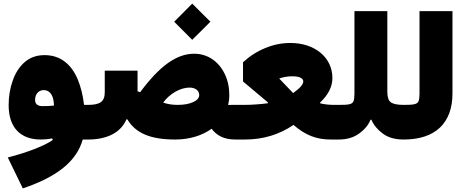

<svg xmlns="http://www.w3.org/2000/svg" viewBox="-20 -779 2598 1072"><path d="M274.9 2C233.4 33.7 124 75.2 23.4 100.1L107.4 272.9C296.9 209 407.2 123 441.9 0H468.8V-193.4H449.2C442.9 -247.1 431.2 -294.9 413.6 -336.9C377.9 -420.4 317.4 -471.2 229 -471.2C184.1 -471.2 147 -458 117.2 -431.6C87.4 -405.3 65.4 -370.6 50.8 -328.1C35.6 -285.6 28.3 -239.7 28.3 -191.4C28.3 -69.8 91.8 0 207.5 0C226.6 0 250.5 -2 270.5 -6.3ZM281.2 -189.5C259.8 -187 237.8 -186.5 217.8 -186.5C189.9 -186.5 175.8 -198.2 175.8 -221.7C175.8 -251.5 194.3 -275.9 223.6 -275.9C263.2 -275.9 280.8 -238.8 281.2 -189.5Z M564.9 -264.2C564.9 -211.4 539.1 -193.4 470.7 -193.4H468.8C451.2 -193.4 443.8 -165.5 443.8 -97.2C443.8 -27.3 451.2 0 468.8 0H470.7C578.6 0 654.3 -38.6 686 -112.8H690.9C737.3 -35.2 820.3 0 958.5 0C1039.1 0 1108.9 -22.5 1161.6 -60.1C1190.9 -21 1232.4 0 1293.5 0H1293.9V-193.4H1274.4C1268.1 -193.4 1261.2 -193.4 1253.9 -192.9C1257.8 -210.4 1260.3 -228 1260.3 -246.1C1260.3 -290.5 1252 -330.6 1234.9 -365.7C1201.2 -436 1139.6 -479 1064 -479C965.8 -479 871.1 -410.6 762.2 -263.7C758.3 -265.6 753.4 -268.6 748 -269V-384.3H564.9ZM1053.2 -556.6 1154.8 -657.7 1053.2 -758.8 952.6 -657.7ZM1038.6 -290C1070.3 -290 1092.3 -273.4 1092.3 -248.5C1092.3 -232.4 1081.1 -219.2 1058.6 -209C1036.1 -198.7 1007.3 -193.4 971.7 -193.4C941.4 -193.4 914.6 -197.8 891.1 -206.1C909.2 -231 932.1 -251.5 959.5 -267.1C986.8 -282.2 1013.2 -290 1038.6 -290Z M1601.1 -539.1C1553.7 -539.1 1507.3 -529.8 1460.9 -510.7C1414.6 -491.7 1373.5 -465.3 1336.9 -431.2V-324.2L1475.6 -207.5V-202.6C1460 -200.2 1439.9 -198.2 1415 -196.3C1390.1 -194.3 1365.7 -193.4 1341.8 -193.4H1293.9C1276.4 -193.4 1269 -165.5 1269 -97.2C1269 -28.3 1276.4 0 1293.9 0H1347.2C1448.7 0 1539.1 -27.3 1618.7 -81.5C1684.6 -24.4 1746.1 0 1826.7 0H1870.6V-193.4H1848.1C1818.4 -193.4 1794.4 -195.8 1767.6 -202.1V-207C1813 -249.5 1835.9 -294.9 1835.9 -343.3C1835.9 -457.5 1738.8 -539.1 1601.1 -539.1ZM1612.8 -353C1651.4 -353 1673.3 -342.3 1673.3 -324.2C1673.3 -307.6 1654.3 -286.1 1616.7 -259.3L1539.6 -339.8V-340.8C1562.5 -349.1 1586.9 -353 1612.8 -353Z M2053.7 -110.4C2065.9 -81.5 2086.9 -55.7 2116.7 -33.7C2146 -11.2 2185.1 0 2233.4 0H2233.9V-193.4H2233.4C2199.2 -193.4 2175.8 -198.2 2162.6 -207.5C2149.4 -216.8 2142.6 -236.3 2142.6 -265.1V-716.8H1959V-256.8C1959 -236.8 1957 -222.2 1953.6 -213.4C1945.8 -195.3 1923.3 -193.4 1870.6 -193.4C1863.3 -193.4 1856.9 -187 1852.5 -174.8C1848.1 -162.1 1845.7 -136.2 1845.7 -97.2C1845.7 -58.1 1848.1 -32.2 1852.5 -19.5C1856.9 -6.3 1863.3 0 1870.6 0C1916.5 0 1954.6 -11.2 1984.9 -33.2C2015.1 -55.2 2036.6 -80.6 2048.8 -110.4Z M2233.9 -193.4C2226.6 -193.4 2220.2 -187 2215.3 -174.8C2210.9 -162.1 2208.5 -136.2 2208.5 -97.2C2208.5 -58.1 2210.9 -32.2 2215.3 -19.5C2220.2 -6.3 2226.6 0 2233.9 0C2411.6 0 2506.3 -92.8 2506.3 -257.3V-716.8H2322.3V-257.3C2322.3 -237.3 2320.3 -222.7 2316.9 -213.9C2309.1 -195.8 2286.6 -193.4 2233.9 -193.4Z"/></svg>

Font: Estedad Black
Style: Regular
Weight: 900
Designer: Amin Abedi
Version: Version 7.3